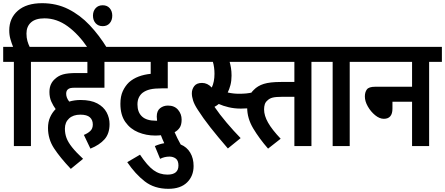

<svg xmlns="http://www.w3.org/2000/svg" viewBox="-20 -916 2791 1204"><path d="M67 -528H0V-622H62Q53 -644 45.5 -670Q38 -696 38 -725Q38 -802 92 -849Q146 -896 244 -896Q334 -896 408 -859Q482 -822 542 -758.5Q602 -695 651 -615H531Q473 -701 404.5 -751Q336 -801 259 -801Q203 -801 174.5 -775.5Q146 -750 146 -706Q146 -679 152 -658.5Q158 -638 166 -622H254V-528H174V0H67ZM563 -818Q563 -846 579.5 -864.5Q596 -883 624 -883Q652 -883 668 -864.5Q684 -846 684 -818Q684 -789 668 -770.5Q652 -752 624 -752Q596 -752 579.5 -770.5Q563 -789 563 -818Z M506 -70Q529 -79 545.5 -94Q562 -109 562 -135Q562 -164 543.5 -180.5Q525 -197 484 -197Q439 -197 413 -173Q387 -149 387 -109Q387 -78 397 -51Q407 -24 432 7.5Q457 39 501 80L424 143Q356 71 318.5 13.5Q281 -44 281 -114Q281 -151 294 -180.5Q307 -210 329 -232Q314 -252 302 -278.5Q290 -305 290 -339Q290 -367 299.5 -387.5Q309 -408 326 -422Q346 -441 375.5 -449.5Q405 -458 460 -458H528V-528H241V-622H714V-528H635V-366H453Q431 -366 421 -363.5Q411 -361 404 -354Q395 -345 395 -328Q395 -303 414 -279Q448 -289 485 -289Q550 -289 590 -267.5Q630 -246 648.5 -211.5Q667 -177 667 -138Q667 -78 635.5 -42.5Q604 -7 547 16Z M951 0Q980 -13 1010 -18Q997 -46 989 -68Q971 -66 953 -66Q897 -66 847 -86.5Q797 -107 766 -151Q735 -195 735 -265Q735 -312 750 -344.5Q765 -377 789 -400Q815 -423 849.5 -436Q884 -449 925 -453V-528H702V-622H1168V-528H1032V-362H996Q949 -362 921.5 -355.5Q894 -349 874 -334Q859 -322 850.5 -304Q842 -286 842 -261Q842 -212 870.5 -185.5Q899 -159 957 -159Q961 -159 965 -159Q963 -174 963 -185Q963 -221 984 -237.5Q1005 -254 1033 -254Q1074 -254 1096.5 -227.5Q1119 -201 1119 -166Q1119 -133 1106.5 -115Q1094 -97 1075 -87Q1090 -51 1113 -10Q1152 6 1173 41.5Q1194 77 1194 125Q1194 188 1153 228Q1112 268 1036 268Q948 268 888 221.5Q828 175 778 101L858 54Q904 123 942.5 151Q981 179 1030 179Q1099 179 1099 122Q1099 91 1082.5 78.5Q1066 66 1043 66Q1027 66 1012.5 69.5Q998 73 984 80Z M1479 -328Q1503 -328 1524 -330Q1545 -332 1565 -337L1575 -244Q1554 -238 1533 -236.5Q1512 -235 1490 -235Q1450 -235 1414 -243.5Q1378 -252 1352 -264Q1340 -254 1325 -246Q1357 -199 1401 -147Q1445 -95 1489 -50L1409 15Q1345 -59 1299 -117.5Q1253 -176 1220 -228Q1199 -260 1191 -285Q1183 -310 1183 -331Q1183 -356 1198 -376Q1213 -396 1247 -396Q1281 -396 1308 -367Q1325 -403 1325 -453Q1325 -494 1315 -528H1155V-622H1543V-528H1420Q1425 -511 1428.5 -489.5Q1432 -468 1432 -442Q1432 -409 1425 -382.5Q1418 -356 1408 -336Q1443 -328 1479 -328Z M1933 -528V0H1826V-309H1751Q1710 -309 1690 -304Q1670 -299 1657 -286Q1645 -276 1640.5 -262Q1636 -248 1636 -230Q1636 -191 1661 -147Q1686 -103 1740 -46L1661 16Q1606 -47 1568 -110.5Q1530 -174 1530 -241Q1530 -277 1540.5 -305Q1551 -333 1571 -352Q1596 -378 1634.5 -390Q1673 -402 1742 -402H1826V-528H1497V-622H2012V-528Z M2173 -528V0H2066V-528H1999V-622H2253V-528Z M2240 -622H2751V-528H2671V0H2564V-278H2441V-235Q2441 -171 2387 -171Q2360 -171 2332.5 -193.5Q2305 -216 2286.5 -248.5Q2268 -281 2268 -311Q2268 -338 2280.5 -355Q2293 -372 2332 -372H2564V-528H2240Z"/></svg>

Font: Noto Sans Condensed SemiBold
Style: Regular
Weight: 600
Width: 3
Designer: Monotype Design Team
Foundry: Monotype Imaging Inc.
Version: Version 2.013; ttfautohint (v1.8.4.7-5d5b)